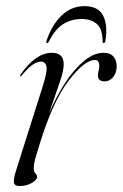

<svg xmlns="http://www.w3.org/2000/svg" viewBox="-20 -614 410 642"><path d="M47.5 -359.5Q46 -360.5 48.5 -364.5Q99.5 -437.5 153.5 -437.5Q193 -437.5 193 -399.5Q193 -377 180.8 -342.2Q168.5 -307.5 143.5 -233.5Q167.5 -290.5 197.8 -336.8Q228 -383 261 -410.2Q294 -437.5 326.5 -437.5Q349.5 -437.5 360.5 -423.5Q371.5 -409.5 370 -387.5Q368.5 -368 357.2 -355Q346 -342 330 -342Q307.5 -342 307.5 -361Q307.5 -370 309.8 -377.5Q312 -385 312 -392.5Q312 -413.5 297.5 -413.5Q262.5 -413.5 209.5 -344.2Q156.5 -275 112.5 -132Q104.5 -105 98.8 -86.2Q93 -67.5 93 -51Q93 -39.5 98.5 -34Q104 -28.5 104 -22.5Q104 -13 86.8 -2.5Q69.5 8 45.5 8Q28 8 26.5 -4Q25 -16 33 -41.5L121 -319.5Q138.5 -373.5 135.5 -390.8Q132.5 -408 116.5 -408Q105.5 -408 90.8 -398.8Q76 -389.5 53 -362Q49.5 -358 47.5 -359.5ZM252 -550.5Q219.5 -550.5 192 -533.8Q164.5 -517 144 -476Q141 -470 137.5 -470Q133 -470 135.5 -477.5Q153.5 -531 186 -562.2Q218.5 -593.5 263 -593.5Q308 -593.5 324.5 -562.2Q341 -531 332.5 -477.5Q331 -470 326.5 -470Q322.5 -470 323 -476Q323 -516 304.5 -533.2Q286 -550.5 252 -550.5Z"/></svg>

Font: Fraunces 144pt Light
Style: Italic
Weight: 300
Italic angle: -16°
Version: Version 1.000;[0bf87f6ff]